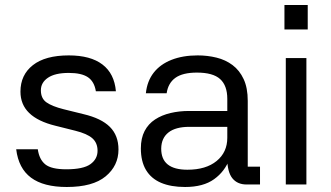

<svg xmlns="http://www.w3.org/2000/svg" viewBox="-20 -737 1322 767"><path d="M363 -372.3Q356.7 -411.3 331.2 -428.5Q305.7 -445.7 254.7 -445.7Q200 -445.7 171.7 -426.5Q143.3 -407.3 143.3 -376.3Q143.3 -343.7 165.7 -328Q188 -312.3 234 -300.7L313.7 -281Q384.7 -264.3 419 -230Q453.3 -195.7 453.3 -139.7Q453.3 -75 402 -32.5Q350.7 10 246.7 10Q154 10 104 -27.2Q54 -64.3 44.7 -140.7H131Q136.7 -100 161 -80.3Q185.3 -60.7 244.7 -60.7Q312.7 -60.7 341.2 -81.2Q369.7 -101.7 369.7 -134.7Q369.7 -166.3 348.8 -184.7Q328 -203 281 -214.7L201.3 -234.7Q131.7 -251.7 96.7 -285.5Q61.7 -319.3 61.7 -371Q61.7 -437.7 111.3 -476.7Q161 -515.7 254.7 -515.7Q341.7 -515.7 389.3 -479.3Q437 -443 443 -372.3Z M1018.7 0H965Q928 0 908 -25.2Q888 -50.3 887.3 -107.3L897.7 -104Q878.7 -52.3 835.3 -21.2Q792 10 719.3 10Q662.7 10 623.2 -6.8Q583.7 -23.7 563.2 -58Q542.7 -92.3 542.7 -144.3Q542.7 -185 557.7 -213.7Q572.7 -242.3 599.5 -259.8Q626.3 -277.3 661.2 -285.5Q696 -293.7 735.3 -293.7H888V-342Q888 -395.3 859.3 -421.2Q830.7 -447 766.7 -447Q710 -447 680.8 -426.2Q651.7 -405.3 645.7 -364.3H562.7Q567.7 -413 594 -446.7Q620.3 -480.3 665.3 -498Q710.3 -515.7 769.7 -515.7Q809 -515.7 845 -506.8Q881 -498 909 -477Q937 -456 953.3 -421Q969.7 -386 969.7 -334V-71.3H1018.7ZM624 -144Q623.7 -101.3 649.8 -80.2Q676 -59 728.7 -59Q802.7 -59 845.3 -93.8Q888 -128.7 888 -186.7V-230.3H736.3Q681.7 -230.3 653.2 -208Q624.7 -185.7 624 -144Z M1204 -505V0H1121.7V-505ZM1116.3 -717H1209.3V-619.3H1116.3Z"/></svg>

Font: Asta Sans Light
Style: Regular
Weight: 300
Designer: 42dot
Version: Version 1.000